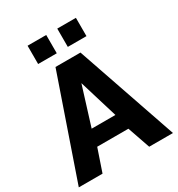

<svg xmlns="http://www.w3.org/2000/svg" viewBox="-209 -1042 1089 1176"><g transform="rotate(-30 335.0 -454.0)"><path d="M164.1 -778.8V-908.2H295.9V-778.8ZM374 -778.8V-908.2H505.9V-778.8ZM247.1 -710H423.8L668 0H500L444.8 -159.2H224.1L169.9 0H2ZM418 -272 335 -544.9 250 -272Z"/></g></svg>

Font: Raleway-v4020 ExtraBold
Style: Regular
Weight: 800
Designer: Matt McInerney, Pablo Impallari, Rodrigo Fuenzalida
Foundry: Matt McInerney, Pablo Impallari, Rodrigo Fuenzalida
Version: Version 4.020;PS 004.020;hotconv 1.0.88;makeotf.lib2.5.64775